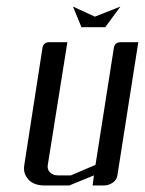

<svg xmlns="http://www.w3.org/2000/svg" viewBox="-20 -567 443 587"><path d="M53.2 -52.7Q53.2 -55.2 54.2 -62L109.9 -420.9Q112.8 -438 130.9 -438H186L126 -62Q124 -48.8 132.8 -40Q142.1 -30.8 157.2 -30.8H196.8L272 -63L328.1 -420.9Q331.1 -438 349.1 -438H402.8L338.9 -30.8Q336.4 -16.6 325.2 -8.8Q312 0 297.9 0H263.2L267.1 -30.8L191.9 0H116.2Q83.5 0 66.9 -18.1Q53.2 -33.2 53.2 -52.7ZM203.1 -546.9 270 -516.1 348.1 -546.9 301.8 -483.9H229Z"/></svg>

Font: Hhenum
Style: Italic
Weight: 400
Designer: T. Christopher White
Version: Version 1.0